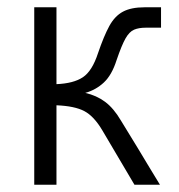

<svg xmlns="http://www.w3.org/2000/svg" viewBox="-20 -507 490 527"><path d="M74 0V-487H135V-276Q182 -278 207.5 -295Q233 -312 249 -361Q265 -408 280 -435.5Q295 -463 317.5 -475Q340 -487 377 -487H422V-431H380Q361 -431 348 -425.5Q335 -420 324.5 -401.5Q314 -383 300 -342Q287 -301 265 -280.5Q243 -260 214 -252Q245 -245 268.5 -227.5Q292 -210 312 -176Q340 -131 358.5 -100Q377 -69 391 -46Q405 -23 419 0H349L261 -149Q238 -188 211.5 -202Q185 -216 135 -218V0Z"/></svg>

Font: Zen Kaku Gothic New
Style: Regular
Weight: 400
Designer: Yoshimichi Ohira
Foundry: Positype
Version: Version 1.001